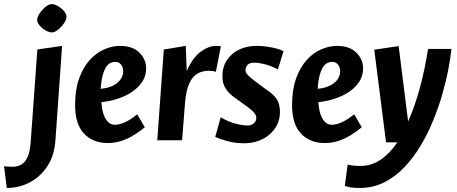

<svg xmlns="http://www.w3.org/2000/svg" viewBox="-116 -691 2250 946"><path d="M-82.6 235.1 -96.1 128Q-87.9 129.5 -76.8 130Q-65.7 130.6 -53.1 130.6Q-29.3 130.6 -10.6 119.7Q8.2 108.9 20 82.3Q31.7 55.7 35.1 10.1L68.1 -447.3L189.9 -464.7L157 1.3Q152 74.5 118.1 126.8Q84.1 179.1 31.6 207.1Q-20.9 235.1 -82.6 235.1ZM138.7 -531.2Q126.3 -531.2 109.4 -540.7Q92.5 -550.2 79.8 -564.8Q67.1 -579.5 67.1 -592.9Q67.1 -606.7 79.4 -625.2Q91.8 -643.7 108.5 -657.3Q125.3 -670.9 140 -670.9Q151.9 -670.9 169.1 -661.2Q186.2 -651.5 198.9 -637.1Q211.6 -622.7 211.6 -607.9Q211.6 -595.4 199.5 -576.9Q187.4 -558.4 170.3 -544.8Q153.3 -531.2 138.7 -531.2Z M415.1 13.8Q342.5 13.8 298.2 -32.6Q254 -79.1 254 -173.3Q254 -248.9 273.6 -303.9Q293.3 -358.9 325.5 -394.6Q357.7 -430.4 397.2 -447.6Q436.6 -464.9 475.2 -464.9Q537.2 -464.9 570.6 -431.9Q604 -398.9 604 -353.1Q604 -318.3 585.9 -289.7Q567.8 -261.2 536.6 -239.8Q505.5 -218.4 466 -205.2Q426.4 -191.9 383.6 -187.7Q384.8 -167.6 388.7 -147.9Q392.6 -128.1 400.8 -111.9Q409 -95.7 421 -86Q433 -76.3 450 -76.3Q473.6 -76.3 502 -89.8Q530.4 -103.4 560 -127.8L597.4 -63.9Q574 -44.4 545.5 -26.5Q517 -8.5 484.2 2.6Q451.3 13.8 415.1 13.8ZM380.2 -253.3Q431 -258.1 460.9 -282Q490.9 -305.9 490.9 -340.3Q490.9 -359.8 480.3 -373Q469.7 -386.2 452.2 -386.2Q441.5 -386.2 430 -381.6Q418.6 -376.9 408.5 -363.2Q398.4 -349.4 390.8 -323.2Q383.1 -296.9 380.2 -253.3Z M658.9 0 691.1 -446.9 799.2 -464.9 804.2 -340.7Q833 -407.4 872.7 -436.1Q912.4 -464.9 947.9 -464.9Q959.5 -464.9 965 -464.1Q970.6 -463.3 972.1 -462.7L947.6 -336.9Q940.9 -340 930.4 -341.1Q920 -342.2 913.3 -342.2Q893 -342.2 874 -336.2Q854.9 -330.2 838.9 -313.9Q822.8 -297.6 811.5 -266.7Q800.2 -235.7 795.8 -185.9L781.2 0Z M1086.7 14.9Q1043.7 14.9 1006 4.7Q968.3 -5.4 944.5 -16.7L971.5 -113Q1007.9 -91.8 1042.3 -82.3Q1076.7 -72.8 1105 -72.8Q1122.3 -72.8 1134.6 -83.3Q1146.8 -93.9 1146.8 -110Q1146.8 -122.5 1137 -134.7Q1127.2 -146.9 1103 -164.8L1048.3 -204.2Q1013.7 -227 996.7 -253.3Q979.7 -279.6 979.7 -313.8Q979.7 -360.7 1001.7 -394.4Q1023.8 -428.1 1061.8 -446.5Q1099.9 -464.9 1148.1 -464.9Q1176.8 -464.9 1202.8 -460.8Q1228.8 -456.7 1249.4 -450.9Q1270 -445 1280.8 -438.9L1253.4 -349Q1237.1 -357.8 1217.1 -365.5Q1197.1 -373.1 1176.1 -377.6Q1155.1 -382.1 1134.9 -382.1Q1113.8 -382.1 1103.7 -371.2Q1093.6 -360.4 1093.6 -344.1Q1093.6 -332.4 1106 -320.1Q1118.4 -307.7 1142.9 -289.1L1191.9 -252.6Q1227.3 -230.6 1245.3 -205.6Q1263.4 -180.6 1263.4 -138.2Q1263.4 -107.1 1250.5 -79.2Q1237.6 -51.3 1214.2 -30.3Q1190.8 -9.4 1158.4 2.7Q1125.9 14.9 1086.7 14.9Z M1484.1 13.8Q1411.5 13.8 1367.2 -32.6Q1323 -79.1 1323 -173.3Q1323 -248.9 1342.6 -303.9Q1362.3 -358.9 1394.5 -394.6Q1426.7 -430.4 1466.2 -447.6Q1505.6 -464.9 1544.2 -464.9Q1606.2 -464.9 1639.6 -431.9Q1673 -398.9 1673 -353.1Q1673 -318.3 1654.9 -289.7Q1636.8 -261.2 1605.6 -239.8Q1574.5 -218.4 1535 -205.2Q1495.4 -191.9 1452.6 -187.7Q1453.8 -167.6 1457.7 -147.9Q1461.6 -128.1 1469.8 -111.9Q1478 -95.7 1490 -86Q1502 -76.3 1519 -76.3Q1542.6 -76.3 1571 -89.8Q1599.4 -103.4 1629 -127.8L1666.4 -63.9Q1643 -44.4 1614.5 -26.5Q1586 -8.5 1553.2 2.6Q1520.3 13.8 1484.1 13.8ZM1449.2 -253.3Q1500 -258.1 1529.9 -282Q1559.9 -305.9 1559.9 -340.3Q1559.9 -359.8 1549.3 -373Q1538.7 -386.2 1521.2 -386.2Q1510.5 -386.2 1499 -381.6Q1487.6 -376.9 1477.5 -363.2Q1467.4 -349.4 1459.8 -323.2Q1452.1 -296.9 1449.2 -253.3Z M1655.8 235.1Q1632.6 235.1 1615.5 232.8Q1598.5 230.4 1582.9 225.1L1596.9 120Q1610.3 123.1 1625.8 124.9Q1641.4 126.6 1660 126.6Q1713.7 126.6 1759.1 96.1Q1804.5 65.5 1842 10.3H1786L1728 -446.1L1848.2 -463.9L1894.9 -92.6Q1927.5 -165.6 1952.5 -257.2Q1977.6 -348.7 1992.9 -450H2108.1Q2104.1 -408.5 2093.4 -351.6Q2082.7 -294.8 2064.3 -230Q2045.8 -165.3 2019.1 -99.4Q1992.4 -33.5 1956.6 26.5Q1920.8 86.5 1875.6 133.7Q1830.4 180.9 1775.9 208Q1721.3 235.1 1655.8 235.1Z"/></svg>

Font: Ancizar Sans Thin
Style: Italic
Weight: 100
Italic angle: -4°
Designer: Cesar Puertas, Viviana Monsalve, Julian Moncada, Julian Prieto, Jose Castro, Mariel Hernandez, Felipe Aragon, Sara Alarc
Version: Version 8.100